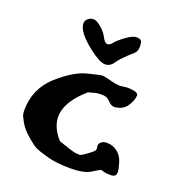

<svg xmlns="http://www.w3.org/2000/svg" viewBox="-124 -755 793 867"><g transform="rotate(20 273.0 -321.5)"><path d="M403.8 -576.2Q351.6 -530.3 336.2 -506.3Q320.8 -482.4 295.7 -482.4Q270.5 -482.4 219.7 -521.5Q141.6 -582 141.6 -622.6Q141.6 -636.7 153.1 -646.5Q164.6 -656.2 179 -656.2Q193.4 -656.2 216.1 -637.2Q238.8 -618.2 250.7 -595Q262.7 -571.8 274.9 -571.8Q287.1 -571.8 297.4 -585.7Q307.6 -599.6 339.1 -622.8Q370.6 -646 388.7 -646Q406.7 -646 412.1 -638.4Q417.5 -630.9 417.5 -611.3Q417.5 -587.4 403.8 -576.2ZM517.6 -43.5Q517.6 -21 491.7 -21Q465.8 -21 456.1 -24.9Q449.2 -27.8 444.3 -27.8Q442.4 -28.3 440.4 -27.3Q435.5 -25.4 405 -6.3Q374.5 12.7 309.1 12.7Q243.7 12.7 197.3 0Q150.9 -12.7 133.8 -22Q116.7 -31.2 87.2 -57.1Q57.6 -83 42.7 -109.4Q27.8 -135.7 26.4 -145Q24.9 -154.3 24.9 -164.1Q24.9 -264.6 98.6 -333Q173.8 -400.4 234.6 -415.5Q295.4 -430.7 304.4 -430.7Q313.5 -430.7 342.3 -422.9Q371.1 -415 393.6 -414.1L424.8 -418H425.8Q481 -418 481 -398.4Q481 -398.4 480.5 -398.4Q480.5 -378.9 462.9 -350.1Q445.3 -321.3 410.2 -316.9L408.7 -315.4H403.3Q385.3 -315.4 370.6 -332Q356 -348.6 335.4 -348.6H330.6Q310.5 -348.6 302.7 -346.7Q273.9 -338.9 267.1 -336.9Q178.7 -260.3 178.7 -188.5Q178.7 -137.2 224.1 -86.4Q289.1 -63.5 307.6 -60.5Q316.9 -59.1 323.5 -59.1Q330.1 -59.1 334 -60.5Q341.8 -63.5 363.3 -79.6Q384.8 -95.7 388.7 -100.6L392.6 -111.3Q390.6 -118.7 390.6 -127.4Q390.6 -136.2 400.4 -144.3Q410.2 -152.3 426.3 -152.3H427.7Q454.6 -152.3 477.1 -135.3Q499.5 -118.2 508.5 -87.4Q517.6 -56.6 517.6 -43.5Z"/></g></svg>

Font: Drukaatie burti
Style: Bold
Weight: 700
Version: Version 0.14